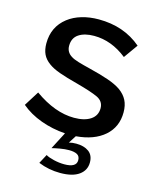

<svg xmlns="http://www.w3.org/2000/svg" viewBox="-109 -608 715 874"><g transform="rotate(15 248.0 -171.5)"><path d="M258 189Q316 189 346.5 167Q377 145 377 108Q377 74 354.5 57.5Q332 41 295 41Q276 41 261 45L284 9Q369 2 417.5 -40.5Q466 -83 466 -152Q466 -185 454 -208.5Q442 -232 417 -250Q394 -266 356.5 -279Q319 -292 262 -306Q233 -313 209.5 -320Q186 -327 174 -335Q148 -351 148 -381Q148 -418 175 -436Q202 -454 247 -454Q329 -454 402 -396L449 -462Q367 -532 248 -532Q205 -532 168 -521Q131 -510 104 -489Q45 -443 45 -365Q45 -335 55 -314Q65 -293 87 -277Q107 -262 140.5 -250Q174 -238 228 -224Q298 -205 328 -191Q360 -176 360 -143Q360 -108 331.5 -89Q303 -70 254 -70Q164 -70 67 -139L23 -69Q63 -35 118 -15Q173 5 233 9L191 90Q206 86 229 82Q252 78 271 78Q296 78 309.5 85.5Q323 93 323 112Q323 146 266 146Q242 146 216.5 140Q191 134 178 126L155 169Q204 189 258 189Z"/></g></svg>

Font: RT Raleway SemiBold
Style: Regular
Weight: 400
Designer: Matt McInerney, Pablo Impallari, Rodrigo Fuenzalida — Edited by Milan Moffatt in April 2016
Foundry: Matt McInerney, Pablo Impallari, Rodrigo Fuenzalida — Edited by Milan Moffatt in April 2016
Version: Version 3.001